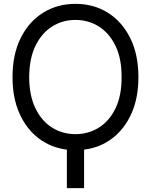

<svg xmlns="http://www.w3.org/2000/svg" viewBox="-20 -757 770 980"><path d="M686.5 -363.3Q686.5 -257.3 651.1 -178Q615.7 -98.6 553.2 -51Q490.7 -3.4 409.2 6.8V203.1H321.3V6.8Q239.7 -3.4 177.2 -51Q114.7 -98.6 79.3 -178Q43.9 -257.3 43.9 -363.3Q43.9 -478.5 85.4 -562.5Q127 -646.5 199.7 -691.9Q272.5 -737.3 365.2 -737.3Q458.5 -737.3 530.8 -691.9Q603 -646.5 644.8 -562.5Q686.5 -478.5 686.5 -363.3ZM600.6 -363.3Q601.1 -458 569.6 -522.9Q538.1 -587.9 484.6 -621.6Q431.2 -655.3 365.2 -655.3Q299.3 -655.3 245.8 -621.6Q192.4 -587.9 160.9 -522.9Q129.4 -458 128.9 -363.3Q129.4 -269 160.9 -204.1Q192.4 -139.2 245.8 -105.7Q299.3 -72.3 365.2 -72.3Q431.2 -72.3 484.6 -105.7Q538.1 -139.2 569.6 -204.1Q601.1 -269 600.6 -363.3Z"/></svg>

Font: Inter Display
Style: Regular
Weight: 400
Designer: Rasmus Andersson
Foundry: rsms
Version: Version 4.000;git-37864ae